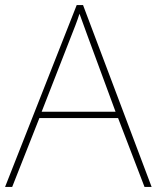

<svg xmlns="http://www.w3.org/2000/svg" viewBox="-20 -736 617 756"><path d="M549 0 445 -271H135L28 0H0L282 -716H307L577 0ZM325 -594Q319 -611 311 -632.5Q303 -654 293 -682Q286 -660 277 -636.5Q268 -613 260 -593L144 -296H435Z"/></svg>

Font: Noto Sans Bengali UI Thin
Style: Regular
Weight: 100
Designer: Jelle Bosma - Monotype Design Team
Foundry: Monotype Imaging Inc.
Version: Version 2.003; ttfautohint (v1.8.4.7-5d5b)